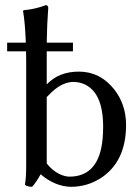

<svg xmlns="http://www.w3.org/2000/svg" viewBox="-20 -718 544 748"><path d="M264.2 -551.8V-518.1H162.1Q162.1 -518.1 162.1 -500V-389.2Q209 -439 287.1 -439Q369.6 -439 424.3 -370.6Q470.7 -312 471.2 -231.9Q471.2 -86.4 370.1 -22.5Q317.9 9.8 255.9 9.8Q194.3 8.3 138.2 -39.1Q122.1 -8.8 105 9.8Q85.4 9.3 77.1 2Q82 -25.4 82 -73.2V-481.9Q82 -500 81.5 -518.1H7.8V-551.8H80.6Q77.6 -630.9 69.8 -674.8L71.8 -678.2Q117.7 -682.1 159.2 -698.2Q167.5 -696.3 168 -688Q163.1 -624 162.1 -551.8ZM162.1 -81.1Q193.8 -41.5 234.9 -31.7Q243.2 -29.8 250 -29.8Q366.7 -29.8 379.9 -178.7Q381.8 -200.2 381.8 -224.1Q381.8 -358.4 307.1 -390.6Q288.1 -398.4 267.1 -398.9Q224.6 -398.9 182.1 -359.9Q172.9 -351.1 162.1 -339.8Z"/></svg>

Font: Linux Biolinum O
Style: Regular
Weight: 400
Designer: Philipp H. Poll
Foundry: Philipp H. Poll
Version: Version 1.0.4